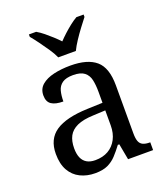

<svg xmlns="http://www.w3.org/2000/svg" viewBox="-141 -865 846 973"><g transform="rotate(-20 281.5 -378.0)"><path d="M205 10Q161 10 125.5 -7.5Q90 -25 70 -60.5Q50 -96 50 -150Q50 -230 106.5 -268Q163 -306 278 -310L361 -313V-373Q361 -409 355 -436.5Q349 -464 329 -480Q309 -496 268 -496Q230 -496 210 -482Q190 -468 183.5 -443.5Q177 -419 177 -387Q135 -387 113.5 -401.5Q92 -416 92 -450Q92 -485 116.5 -506Q141 -527 182 -536.5Q223 -546 272 -546Q364 -546 409.5 -507Q455 -468 455 -373V-114Q455 -86 461 -70.5Q467 -55 481 -48.5Q495 -42 517 -42H520V0H385L369 -86H361Q340 -58 320 -36.5Q300 -15 273.5 -2.5Q247 10 205 10ZM228 -52Q269 -52 298.5 -69Q328 -86 344.5 -117.5Q361 -149 361 -191V-272L297 -269Q240 -267 207.5 -252Q175 -237 161 -210.5Q147 -184 147 -145Q147 -114 156 -93.5Q165 -73 183 -62.5Q201 -52 228 -52ZM229 -606Q219 -629 201 -655.5Q183 -682 164 -708Q145 -734 129 -753V-766H168Q187 -755 206 -739.5Q225 -724 243 -707.5Q261 -691 276 -675Q291 -691 309 -707.5Q327 -724 346.5 -739.5Q366 -755 385 -766H424V-753Q409 -734 389.5 -708Q370 -682 352.5 -655.5Q335 -629 324 -606Z"/></g></svg>

Font: Noto Serif Tamil
Style: Italic
Weight: 400
Italic angle: -12°
Designer: Indian Type Foundry, Tom Grace, and the Monotype Design Team
Foundry: Monotype Imaging Inc.
Version: Version 2.003